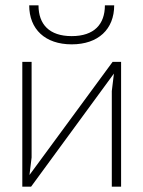

<svg xmlns="http://www.w3.org/2000/svg" viewBox="-20 -703 540 723"><path d="M436 -470H404L91 -44L99 -110V-470H64V0H97L409 -426L401 -360V0H436ZM90 -683C90 -593 150 -536 250 -536C350 -536 410 -593 410 -683H375C375 -612 335 -567 250 -567C165 -567 125 -612 125 -683Z"/></svg>

Font: Kreadon Extra Light
Style: Regular
Weight: 200
Designer: kohakuno
Foundry: StudioGnu
Version: Version 1.000;Glyphs 3.1.2 (3151)